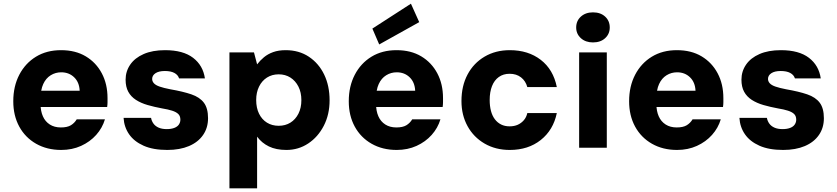

<svg xmlns="http://www.w3.org/2000/svg" viewBox="-20 -801 4536 1041"><path d="M312 12Q235 12 176 -21.5Q117 -55 84.5 -114.5Q52 -174 52 -252Q52 -333 84.5 -395.5Q117 -458 175 -493.5Q233 -529 311 -529Q389 -529 445 -495.5Q501 -462 532 -403.5Q563 -345 563 -269Q563 -259 563 -247Q563 -235 561 -221H158V-309H412Q410 -355 382 -382Q354 -409 312 -409Q281 -409 255 -393Q229 -377 214.5 -345.5Q200 -314 200 -266V-236Q200 -199 212.5 -170.5Q225 -142 250 -126Q275 -110 310 -110Q345 -110 364.5 -122Q384 -134 396 -154H549Q535 -107 501.5 -69.5Q468 -32 419.5 -10Q371 12 312 12Z M887 12Q810 12 758.5 -11Q707 -34 680 -73Q653 -112 650 -162H799Q802 -145 812 -131Q822 -117 840 -109Q858 -101 884 -101Q908 -101 925 -107.5Q942 -114 950 -126Q958 -138 958 -152Q958 -172 946.5 -183Q935 -194 913 -201Q891 -208 860 -213Q817 -221 780.5 -231.5Q744 -242 717 -259.5Q690 -277 675.5 -303.5Q661 -330 661 -369Q661 -414 686 -450.5Q711 -487 759 -508Q807 -529 875 -529Q973 -529 1027 -487.5Q1081 -446 1091 -376H951Q945 -395 925.5 -405.5Q906 -416 874 -416Q841 -416 823 -404Q805 -392 805 -373Q805 -360 814.5 -349.5Q824 -339 845.5 -331.5Q867 -324 903 -317Q972 -305 1017.5 -289.5Q1063 -274 1085.5 -244Q1108 -214 1108 -160Q1108 -108 1081 -69Q1054 -30 1004.5 -9Q955 12 887 12Z M1224 220V-517H1357L1374 -452Q1390 -473 1411 -490.5Q1432 -508 1461 -518.5Q1490 -529 1529 -529Q1601 -529 1654.5 -493.5Q1708 -458 1737.5 -397Q1767 -336 1767 -257Q1767 -180 1735.5 -119Q1704 -58 1651 -23Q1598 12 1533 12Q1477 12 1438 -7Q1399 -26 1374 -60V220ZM1491 -119Q1527 -119 1554.5 -136Q1582 -153 1598 -184.5Q1614 -216 1614 -258Q1614 -300 1598 -331.5Q1582 -363 1554.5 -380.5Q1527 -398 1491 -398Q1455 -398 1427.5 -380.5Q1400 -363 1384.5 -331.5Q1369 -300 1369 -259Q1369 -216 1384.5 -184.5Q1400 -153 1427.5 -136Q1455 -119 1491 -119Z M2131 12Q2054 12 1995 -21.5Q1936 -55 1903.5 -114.5Q1871 -174 1871 -252Q1871 -333 1903.5 -395.5Q1936 -458 1994 -493.5Q2052 -529 2130 -529Q2208 -529 2264 -495.5Q2320 -462 2351 -403.5Q2382 -345 2382 -269Q2382 -259 2382 -247Q2382 -235 2380 -221H1977V-309H2231Q2229 -355 2201 -382Q2173 -409 2131 -409Q2100 -409 2074 -393Q2048 -377 2033.5 -345.5Q2019 -314 2019 -266V-236Q2019 -199 2031.5 -170.5Q2044 -142 2069 -126Q2094 -110 2129 -110Q2164 -110 2183.5 -122Q2203 -134 2215 -154H2368Q2354 -107 2320.5 -69.5Q2287 -32 2238.5 -10Q2190 12 2131 12ZM2036 -560 1999 -646 2208 -781 2253 -681Z M2744 12Q2667 12 2607.5 -22.5Q2548 -57 2515 -117Q2482 -177 2482 -253Q2482 -335 2515 -397Q2548 -459 2607.5 -494Q2667 -529 2744 -529Q2844 -529 2912 -476.5Q2980 -424 2999 -329H2839Q2830 -362 2805 -381.5Q2780 -401 2743 -401Q2709 -401 2684.5 -383.5Q2660 -366 2647.5 -334Q2635 -302 2635 -259Q2635 -226 2642 -199.5Q2649 -173 2663 -154.5Q2677 -136 2697 -126Q2717 -116 2743 -116Q2768 -116 2787 -124.5Q2806 -133 2820 -149Q2834 -165 2839 -188H2999Q2980 -96 2912 -42Q2844 12 2744 12Z M3120 0V-517H3270V0ZM3195 -571Q3155 -571 3129.5 -594Q3104 -617 3104 -652Q3104 -688 3129.5 -711Q3155 -734 3195 -734Q3236 -734 3261 -711Q3286 -688 3286 -652Q3286 -617 3261 -594Q3236 -571 3195 -571Z M3651 12Q3574 12 3515 -21.5Q3456 -55 3423.5 -114.5Q3391 -174 3391 -252Q3391 -333 3423.5 -395.5Q3456 -458 3514 -493.5Q3572 -529 3650 -529Q3728 -529 3784 -495.5Q3840 -462 3871 -403.5Q3902 -345 3902 -269Q3902 -259 3902 -247Q3902 -235 3900 -221H3497V-309H3751Q3749 -355 3721 -382Q3693 -409 3651 -409Q3620 -409 3594 -393Q3568 -377 3553.5 -345.5Q3539 -314 3539 -266V-236Q3539 -199 3551.5 -170.5Q3564 -142 3589 -126Q3614 -110 3649 -110Q3684 -110 3703.5 -122Q3723 -134 3735 -154H3888Q3874 -107 3840.5 -69.5Q3807 -32 3758.5 -10Q3710 12 3651 12Z M4226 12Q4149 12 4097.5 -11Q4046 -34 4019 -73Q3992 -112 3989 -162H4138Q4141 -145 4151 -131Q4161 -117 4179 -109Q4197 -101 4223 -101Q4247 -101 4264 -107.5Q4281 -114 4289 -126Q4297 -138 4297 -152Q4297 -172 4285.5 -183Q4274 -194 4252 -201Q4230 -208 4199 -213Q4156 -221 4119.5 -231.5Q4083 -242 4056 -259.5Q4029 -277 4014.5 -303.5Q4000 -330 4000 -369Q4000 -414 4025 -450.5Q4050 -487 4098 -508Q4146 -529 4214 -529Q4312 -529 4366 -487.5Q4420 -446 4430 -376H4290Q4284 -395 4264.5 -405.5Q4245 -416 4213 -416Q4180 -416 4162 -404Q4144 -392 4144 -373Q4144 -360 4153.5 -349.5Q4163 -339 4184.5 -331.5Q4206 -324 4242 -317Q4311 -305 4356.5 -289.5Q4402 -274 4424.5 -244Q4447 -214 4447 -160Q4447 -108 4420 -69Q4393 -30 4343.5 -9Q4294 12 4226 12Z"/></svg>

Font: DM Sans 11pt Black
Style: Regular
Weight: 900
Version: Version 4.004;gftools[0.9.30]